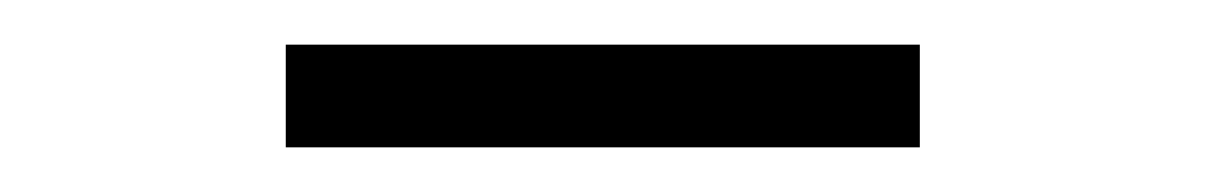

<svg xmlns="http://www.w3.org/2000/svg" viewBox="-20 -333 540 86"><path d="M108 -267V-313H392V-267Z"/></svg>

Font: M PLUS 1 Code Light
Style: Regular
Weight: 300
Designer: Coji Morishita
Foundry: UNDERFOREST DESIGN
Version: Version 1.002